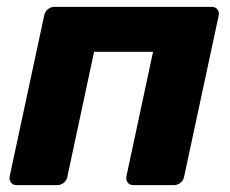

<svg xmlns="http://www.w3.org/2000/svg" viewBox="-20 -540 670 560"><path d="M28.6 0Q18 0 12.3 -7.2Q6.5 -14.5 8.1 -25.1L108.9 -494.9Q110.9 -505.5 119.4 -512.8Q128 -520 138.6 -520H597.4Q608 -520 613.9 -512.8Q619.9 -505.5 617.9 -494.9L517.1 -25.1Q515.5 -14.5 506.7 -7.2Q498 0 487.4 0H369.1Q358.5 0 352.8 -7.2Q347 -14.5 348.6 -25.1L426.4 -388.9H254.4L176.6 -25.1Q175 -14.5 166.2 -7.2Q157.5 0 146.9 0Z"/></svg>

Font: Rubik Light
Style: Italic
Weight: 300
Italic angle: -12°
Designer: Hubert and Fischer
Foundry: Hubert and Fischer
Version: Version 2.300;gftools[0.9.30]